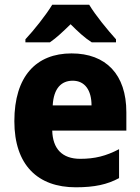

<svg xmlns="http://www.w3.org/2000/svg" viewBox="-20 -786 596 816"><path d="M359 -766H202C177 -724 123 -656 88 -619V-606H192C221 -626 247 -651 280 -683C312 -651 340 -625 370 -606H473V-619C436 -660 386 -721 359 -766ZM284 -559C134 -559 41 -462 41 -271C41 -84 141 10 302 10C382 10 436 -2 486 -29V-152C431 -123 383 -111 321 -111C244 -111 204 -154 202 -231H517V-309C517 -470 430 -559 284 -559ZM289 -443C341 -443 369 -402 369 -338H204C208 -411 241 -443 289 -443Z"/></svg>

Font: Noto Sans Thai Looped SemiCondensed ExtraBold
Style: Regular
Weight: 800
Width: 4
Designer: Sasikarn Vongin, Ben Mitchell
Foundry: The Fontpad Ltd
Version: Version 1.001